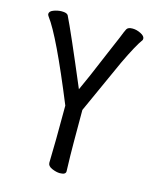

<svg xmlns="http://www.w3.org/2000/svg" viewBox="-110 -792 721 884"><g transform="rotate(15 250.0 -350.0)"><path d="M259.8 15.1Q243.2 15.1 222.2 6.1Q201.2 -2.9 201.2 -19Q204.1 -107.9 204.1 -292Q81.1 -592.8 23.9 -668Q19 -674.8 19 -679.2Q19 -692.9 39.1 -700Q59.1 -707 76.2 -707Q101.1 -707 106.9 -696.8Q140.1 -629.9 245.1 -380.9Q270 -433.1 330.1 -577.1Q359.9 -646 365.2 -659.2Q377.9 -691.9 384 -703.4Q390.1 -714.8 412.1 -714.8Q431.2 -714.8 451.2 -704.8Q471.2 -694.8 471.2 -682.1L470.2 -675.8Q445.8 -643.1 400.9 -548.8L285.2 -293Q285.2 -95.2 286.1 -74.2Q288.1 -24.9 288.1 -1Q288.1 15.1 259.8 15.1Z"/></g></svg>

Font: LXGW WenKai Mono GB Screen
Style: Regular
Weight: 400
Monospace: yes
Designer: LXGW / Fontworks Inc.
Foundry: LXGW / Fontworks Inc.
Version: Version 1.510;January 18,2025